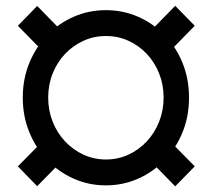

<svg xmlns="http://www.w3.org/2000/svg" viewBox="-20 -638 737 671"><path d="M148.4 -296.9Q148.4 -252 164.1 -212.6Q179.7 -173.3 207.5 -143.8Q235.4 -114.3 272 -97.4Q308.6 -80.6 350.1 -80.6Q392.1 -80.6 428.7 -97.4Q465.3 -114.3 492.9 -143.8Q520.5 -173.3 536.1 -212.6Q551.8 -252 551.8 -296.9Q551.8 -342.3 536.1 -381.3Q520.5 -420.4 492.9 -449.7Q465.3 -479 428.7 -495.6Q392.1 -512.2 350.1 -512.2Q308.6 -512.2 272 -495.6Q235.4 -479 207.5 -449.7Q179.7 -420.4 164.1 -381.3Q148.4 -342.3 148.4 -296.9ZM59.6 -296.9Q59.6 -361.8 82.3 -417.5Q105 -473.1 144.8 -514.6Q184.6 -556.2 237.3 -579.3Q290 -602.5 350.1 -602.5Q410.2 -602.5 462.9 -579.3Q515.6 -556.2 555.7 -514.6Q595.7 -473.1 618.2 -417.5Q640.6 -361.8 640.6 -296.9Q640.6 -231.9 618.2 -176.3Q595.7 -120.6 555.7 -78.9Q515.6 -37.1 462.9 -13.7Q410.2 9.8 350.1 9.8Q290 9.8 237.3 -13.7Q184.6 -37.1 144.8 -78.9Q105 -120.6 82.3 -176.3Q59.6 -231.9 59.6 -296.9ZM660.6 -547.9 562 -447.3 494.1 -517.1 592.3 -617.7ZM208.5 -87.9 109.9 12.7 42.5 -56.6 141.1 -156.7ZM592.3 13.2 494.1 -87.4 562 -156.7 660.6 -56.6ZM141.1 -447.3 42.5 -547.9 109.9 -617.2 208.5 -516.6Z"/></svg>

Font: Roboto Condensed SemiBold
Style: Regular
Weight: 600
Designer: Christian Robertson
Foundry: Google
Version: Version 3.008; 2023